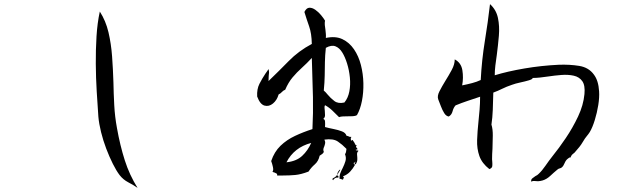

<svg xmlns="http://www.w3.org/2000/svg" viewBox="-20 -837 3040 931"><path d="M647 74Q627 60 602 47Q577 34 560 12Q544 -9 527 -43Q510 -77 495 -116.5Q480 -156 470 -196.5Q460 -237 457 -271Q453 -327 449 -393Q445 -459 444.5 -527.5Q444 -596 448 -661Q452 -726 464 -781Q493 -736 506 -680.5Q519 -625 523.5 -563.5Q528 -502 530 -438Q531 -383 534 -327Q537 -271 547 -217Q562 -132 585 -60Q608 12 647 74Z M1718 -105Q1712 -100 1711.5 -93.5Q1711 -87 1712 -80Q1713 -71 1712.5 -61.5Q1712 -52 1705 -40Q1699 -42 1699.5 -44Q1700 -46 1702 -49Q1704 -51 1705 -53Q1702 -52 1700.5 -50Q1699 -48 1695 -47Q1694 -43 1698 -41Q1701 -39 1701 -37Q1691 -19 1677.5 -4.5Q1664 10 1643 18Q1647 22 1647.5 23.5Q1648 25 1646 27Q1644 30 1643 34Q1639 34 1636 32Q1632 29 1627 31Q1625 17 1630 3.5Q1635 -10 1642 -23Q1650 -39 1655 -55.5Q1660 -72 1653 -89Q1658 -98 1658 -101.5Q1658 -105 1660 -115Q1659 -116 1656 -119Q1641 -135 1618.5 -150.5Q1596 -166 1553 -160Q1558 -150 1556.5 -142Q1555 -134 1552 -126Q1549 -120 1548 -114Q1547 -108 1550 -102Q1549 -95 1542.5 -90.5Q1536 -86 1530 -82Q1524 -55 1506.5 -40Q1489 -25 1476 -5Q1439 9 1411.5 11.5Q1384 14 1353 14Q1346 14 1339 14Q1332 14 1324 14Q1325 7 1321 4.5Q1317 2 1312 0Q1303 -2 1301 -5Q1307 -10 1303.5 -26.5Q1300 -43 1295 -56Q1310 -101 1340 -130Q1370 -159 1410.5 -178Q1451 -197 1495 -211Q1499 -289 1497.5 -365.5Q1496 -442 1493 -521Q1493 -529 1492.5 -538Q1492 -547 1492 -556Q1468 -530 1443.5 -508Q1419 -486 1398.5 -461.5Q1378 -437 1363 -402Q1353 -398 1347 -391Q1341 -384 1331 -379Q1323 -351 1303.5 -335Q1284 -319 1262.5 -325Q1241 -331 1227 -369Q1225 -405 1238 -430.5Q1251 -456 1267 -480Q1271 -485 1274.5 -490.5Q1278 -496 1282 -502Q1285 -492 1284.5 -484.5Q1284 -477 1283 -470Q1283 -464 1282.5 -458Q1282 -452 1282 -444Q1332 -492 1380 -541Q1428 -590 1492 -624Q1491 -675 1479 -709Q1467 -743 1456 -779Q1466 -799 1480 -799.5Q1494 -800 1509 -789.5Q1524 -779 1536.5 -764Q1549 -749 1556 -737Q1554 -727 1555 -715.5Q1556 -704 1558 -693Q1559 -683 1560 -673Q1561 -663 1560 -653Q1607 -663 1640.5 -647Q1674 -631 1696.5 -598Q1719 -565 1730 -522Q1741 -479 1742 -433.5Q1743 -388 1735 -347.5Q1727 -307 1711 -279Q1703 -274 1690.5 -273.5Q1678 -273 1665 -273Q1654 -273 1643 -272.5Q1632 -272 1624 -269Q1608 -285 1592 -300.5Q1576 -316 1556 -327Q1553 -322 1553.5 -314.5Q1554 -307 1555 -299Q1556 -289 1556 -278Q1556 -267 1547 -260Q1555 -259 1556 -248.5Q1557 -238 1556 -222V-221Q1574 -216 1597 -211.5Q1620 -207 1638 -200Q1656 -193 1660 -179Q1665 -178 1667.5 -177Q1670 -176 1672 -175Q1673 -174 1675.5 -173.5Q1678 -173 1685 -173Q1680 -170 1681 -164Q1681 -162 1681.5 -159.5Q1682 -157 1682 -153Q1687 -161 1690.5 -157Q1694 -153 1698 -146Q1700 -141 1703 -136Q1706 -131 1711 -131Q1705 -128 1706.5 -124.5Q1708 -121 1711 -119Q1713 -116 1713.5 -114Q1714 -112 1705 -111Q1705 -107 1711 -107.5Q1717 -108 1718 -105ZM1650 -340Q1668 -362 1674 -394Q1680 -426 1676.5 -461.5Q1673 -497 1663 -529Q1653 -561 1640 -582Q1626 -605 1606.5 -612.5Q1587 -620 1560 -605Q1556 -568 1555.5 -536Q1555 -504 1554.5 -471Q1554 -438 1550 -398Q1555 -394 1559.5 -389Q1564 -384 1569 -378Q1583 -361 1601.5 -347Q1620 -333 1650 -340ZM1489 -144Q1406 -122 1369 -50Q1417 -55 1445 -81Q1473 -107 1489 -144ZM1621 24Q1611 23 1604.5 27Q1598 31 1595 37Q1590 32 1593 29Q1596 26 1601 24Q1604 22 1607.5 19.5Q1611 17 1611 14Q1623 12 1621 24ZM1630 -15Q1628 -8 1623.5 -3Q1619 2 1618 11Q1614 6 1619 -3.5Q1624 -13 1630 -15Z M2885 -394Q2887 -365 2881 -327.5Q2875 -290 2864 -254.5Q2853 -219 2840 -197Q2833 -186 2824.5 -176Q2816 -166 2808 -152Q2798 -135 2789 -124Q2780 -113 2766 -97Q2763 -94 2757.5 -90Q2752 -86 2750 -81Q2746 -71 2744 -73Q2742 -75 2734 -68Q2724 -61 2718 -46.5Q2712 -32 2705 -26Q2701 -22 2694 -20.5Q2687 -19 2682 -14Q2665 0 2648 16Q2631 32 2611 38Q2600 41 2592 41.5Q2584 42 2578 41Q2572 40 2566.5 40.5Q2561 41 2556 44Q2554 34 2561 28Q2568 22 2576 17Q2581 15 2585 12Q2589 9 2592 6Q2609 -10 2625 -33.5Q2641 -57 2660 -81Q2690 -118 2723.5 -167.5Q2757 -217 2783 -272Q2809 -327 2814 -381Q2818 -423 2803.5 -443.5Q2789 -464 2762 -470Q2735 -476 2702.5 -473.5Q2670 -471 2637 -466Q2617 -463 2598 -461Q2579 -459 2563 -459Q2563 -453 2544.5 -447.5Q2526 -442 2502.5 -437Q2479 -432 2463 -426Q2436 -417 2415 -406.5Q2394 -396 2372 -388Q2371 -344 2369.5 -305Q2368 -266 2363 -233Q2370 -210 2369.5 -179Q2369 -148 2368 -116Q2367 -103 2366.5 -90Q2366 -77 2366 -65Q2366 -62 2366.5 -58.5Q2367 -55 2367 -52Q2368 -41 2367 -31.5Q2366 -22 2353 -17Q2317 -45 2304.5 -80.5Q2292 -116 2293.5 -158Q2295 -200 2300 -247Q2303 -275 2305.5 -305.5Q2308 -336 2308 -368Q2278 -358 2248 -348Q2218 -338 2189 -326Q2179 -315 2174.5 -297.5Q2170 -280 2156 -272Q2143 -274 2134 -288.5Q2125 -303 2118 -321.5Q2111 -340 2105 -355Q2099 -371 2111 -394.5Q2123 -418 2139 -444Q2156 -471 2170.5 -498Q2185 -525 2185 -549Q2216 -533 2222 -496.5Q2228 -460 2221 -423Q2246 -428 2269 -434Q2292 -440 2311 -449Q2316 -546 2331 -638Q2346 -730 2356 -817Q2386 -790 2394.5 -750Q2403 -710 2399 -663.5Q2395 -617 2389 -571Q2385 -545 2382 -519.5Q2379 -494 2379 -472Q2441 -491 2523 -505Q2605 -519 2689 -523Q2742 -525 2788.5 -517.5Q2835 -510 2860 -475Q2882 -446 2885 -394Z"/></svg>

Font: Yuji Mai
Style: Regular
Weight: 400
Designer: Kataoka Yuji
Foundry: Kinuta Font Factory
Version: Version 3.002